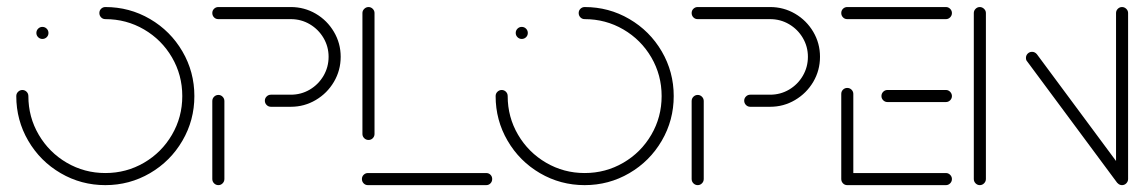

<svg xmlns="http://www.w3.org/2000/svg" viewBox="-20 -539 3339 559"><path d="M85.9 -443Q85.9 -450.4 91.1 -455.6Q96.3 -460.7 103.3 -460.7Q110.7 -460.7 115.9 -455.6Q121.1 -450.4 121.1 -443Q121.1 -435.6 115.9 -430.6Q110.7 -425.6 103.3 -425.6Q96.3 -425.6 91.1 -430.7Q85.9 -435.9 85.9 -443ZM269.3 -501.1Q269.3 -508.5 274.4 -513.5Q279.6 -518.5 286.7 -518.5Q357 -518.5 416.7 -483.7Q476.3 -448.9 511.1 -389.3Q545.9 -329.6 545.9 -259.3Q545.9 -188.9 511.1 -129.3Q476.3 -69.6 416.7 -34.8Q357 0 286.7 0Q216.3 0 156.7 -34.8Q97 -69.6 62.2 -129.3Q27.4 -188.9 27.4 -259.3Q27.4 -266.7 32.8 -271.9Q38.1 -277 45.2 -277Q52.2 -277 57.4 -271.9Q62.6 -266.7 62.6 -259.3Q62.6 -198.1 92.8 -146.7Q123 -95.2 174.4 -65.2Q225.9 -35.2 286.7 -35.2Q347.8 -35.2 399.3 -65.2Q450.7 -95.2 480.7 -146.7Q510.7 -198.1 510.7 -259.3Q510.7 -320.4 480.7 -371.9Q450.7 -423.3 399.3 -453.3Q347.8 -483.3 286.7 -483.3Q279.3 -483.3 274.3 -488.5Q269.3 -493.7 269.3 -501.1Z M615.9 0Q608.5 0 603.3 -5.2Q598.1 -10.4 598.1 -17.8V-244.8Q598.1 -252.2 603.3 -257.4Q608.5 -262.6 615.9 -262.6Q623 -262.6 628.1 -257.4Q633.3 -252.2 633.3 -244.8V-17.8Q633.3 -10.4 628.1 -5.2Q623 0 615.9 0ZM751.1 -245.9Q751.1 -253 756.3 -258.1Q761.5 -263.3 768.9 -263.3H826.7Q856.7 -263.3 881.9 -278.1Q907 -293 921.9 -318.3Q936.7 -343.7 936.7 -373.7Q936.7 -403.3 921.9 -428.5Q907 -453.7 881.9 -468.5Q856.7 -483.3 826.7 -483.3H615.6Q608.1 -483.3 603.1 -488.5Q598.1 -493.7 598.1 -501.1Q598.1 -508.5 603.3 -513.5Q608.5 -518.5 615.6 -518.5H826.7Q865.9 -518.5 899.3 -499.1Q932.6 -479.6 952.2 -446.3Q971.9 -413 971.9 -373.7Q971.9 -334.1 952.2 -300.7Q932.6 -267.4 899.3 -247.8Q865.9 -228.1 826.7 -228.1H768.9Q761.5 -228.1 756.3 -233.3Q751.1 -238.5 751.1 -245.9Z M1413 -17.8Q1413 -10.4 1408 -5.2Q1403 0 1395.6 0H1051.1Q1043.7 0 1038.7 -5.2Q1033.7 -10.4 1033.7 -17.8Q1033.7 -25.2 1038.9 -30.2Q1044.1 -35.2 1051.1 -35.2H1395.6Q1403 -35.2 1408 -30.2Q1413 -25.2 1413 -17.8ZM1053 -131.5Q1045.6 -131.5 1040.4 -136.7Q1035.2 -141.9 1035.2 -148.9V-501.1Q1035.2 -508.1 1040.6 -513.3Q1045.9 -518.5 1053 -518.5Q1060 -518.5 1065.2 -513.3Q1070.4 -508.1 1070.4 -501.1V-148.9Q1070.4 -141.9 1065.4 -136.7Q1060.4 -131.5 1053 -131.5Z M1481.5 -443Q1481.5 -450.4 1486.7 -455.6Q1491.9 -460.7 1498.9 -460.7Q1506.3 -460.7 1511.5 -455.6Q1516.7 -450.4 1516.7 -443Q1516.7 -435.6 1511.5 -430.6Q1506.3 -425.6 1498.9 -425.6Q1491.9 -425.6 1486.7 -430.7Q1481.5 -435.9 1481.5 -443ZM1664.8 -501.1Q1664.8 -508.5 1670 -513.5Q1675.2 -518.5 1682.2 -518.5Q1752.6 -518.5 1812.2 -483.7Q1871.9 -448.9 1906.7 -389.3Q1941.5 -329.6 1941.5 -259.3Q1941.5 -188.9 1906.7 -129.3Q1871.9 -69.6 1812.2 -34.8Q1752.6 0 1682.2 0Q1611.9 0 1552.2 -34.8Q1492.6 -69.6 1457.8 -129.3Q1423 -188.9 1423 -259.3Q1423 -266.7 1428.3 -271.9Q1433.7 -277 1440.7 -277Q1447.8 -277 1453 -271.9Q1458.1 -266.7 1458.1 -259.3Q1458.1 -198.1 1488.3 -146.7Q1518.5 -95.2 1570 -65.2Q1621.5 -35.2 1682.2 -35.2Q1743.3 -35.2 1794.8 -65.2Q1846.3 -95.2 1876.3 -146.7Q1906.3 -198.1 1906.3 -259.3Q1906.3 -320.4 1876.3 -371.9Q1846.3 -423.3 1794.8 -453.3Q1743.3 -483.3 1682.2 -483.3Q1674.8 -483.3 1669.8 -488.5Q1664.8 -493.7 1664.8 -501.1Z M2011.5 0Q2004.1 0 1998.9 -5.2Q1993.7 -10.4 1993.7 -17.8V-244.8Q1993.7 -252.2 1998.9 -257.4Q2004.1 -262.6 2011.5 -262.6Q2018.5 -262.6 2023.7 -257.4Q2028.9 -252.2 2028.9 -244.8V-17.8Q2028.9 -10.4 2023.7 -5.2Q2018.5 0 2011.5 0ZM2146.7 -245.9Q2146.7 -253 2151.9 -258.1Q2157 -263.3 2164.4 -263.3H2222.2Q2252.2 -263.3 2277.4 -278.1Q2302.6 -293 2317.4 -318.3Q2332.2 -343.7 2332.2 -373.7Q2332.2 -403.3 2317.4 -428.5Q2302.6 -453.7 2277.4 -468.5Q2252.2 -483.3 2222.2 -483.3H2011.1Q2003.7 -483.3 1998.7 -488.5Q1993.7 -493.7 1993.7 -501.1Q1993.7 -508.5 1998.9 -513.5Q2004.1 -518.5 2011.1 -518.5H2222.2Q2261.5 -518.5 2294.8 -499.1Q2328.1 -479.6 2347.8 -446.3Q2367.4 -413 2367.4 -373.7Q2367.4 -334.1 2347.8 -300.7Q2328.1 -267.4 2294.8 -247.8Q2261.5 -228.1 2222.2 -228.1H2164.4Q2157 -228.1 2151.9 -233.3Q2146.7 -238.5 2146.7 -245.9Z M2429.3 -18.1V-265.6Q2429.3 -273 2434.4 -278Q2439.6 -283 2446.7 -283Q2454.1 -283 2459.3 -277.8Q2464.4 -272.6 2464.4 -265.6V-18.1ZM2751.5 -17.8Q2751.5 -10.4 2746.3 -5.2Q2741.1 0 2734.1 0H2446.7Q2439.3 0 2434.3 -5.2Q2429.3 -10.4 2429.3 -17.8Q2429.3 -25.2 2434.4 -30.2Q2439.6 -35.2 2446.7 -35.2H2734.1Q2741.1 -35.2 2746.3 -30Q2751.5 -24.8 2751.5 -17.8ZM2546.3 -259.3Q2546.3 -266.7 2551.5 -271.9Q2556.7 -277 2563.7 -277H2734.1Q2741.1 -277 2746.3 -271.7Q2751.5 -266.3 2751.5 -259.3Q2751.5 -252.2 2746.3 -247Q2741.1 -241.9 2734.1 -241.9H2563.7Q2556.7 -241.9 2551.5 -247Q2546.3 -252.2 2546.3 -259.3ZM2429.3 -501.1Q2429.3 -508.5 2434.4 -513.5Q2439.6 -518.5 2446.7 -518.5H2734.1Q2741.1 -518.5 2746.3 -513.3Q2751.5 -508.1 2751.5 -501.1Q2751.5 -493.7 2746.3 -488.5Q2741.1 -483.3 2734.1 -483.3H2446.7Q2439.3 -483.3 2434.3 -488.5Q2429.3 -493.7 2429.3 -501.1Z M2832.6 0Q2825.6 0 2820.4 -5.2Q2815.2 -10.4 2815.2 -17.8V-501.1Q2815.2 -508.1 2820.4 -513.3Q2825.6 -518.5 2832.6 -518.5Q2839.6 -518.5 2845 -513.3Q2850.4 -508.1 2850.4 -501.1V-17.8Q2850.4 -10.7 2845.2 -5.4Q2840 0 2832.6 0ZM2967 -370.4Q2967 -377.8 2972.2 -383Q2977.4 -388.1 2984.8 -388.1Q2993 -388.1 2998.9 -381.1L3261.1 -27.4L3233 -6.3L2970.7 -360Q2967 -363.7 2967 -370.4ZM3246.7 0Q3239.6 0 3234.4 -5.2Q3229.3 -10.4 3229.3 -17.8V-501.1Q3229.3 -508.1 3234.4 -513.3Q3239.6 -518.5 3246.7 -518.5Q3253.7 -518.5 3259.1 -513.3Q3264.4 -508.1 3264.4 -501.1V-17.8Q3264.4 -10.7 3259.3 -5.4Q3254.1 0 3246.7 0Z"/></svg>

Font: 26F Galaxy Hebrew Light
Style: Regular
Weight: 300
Designer: C₂₉H₂₅N₃O₅
Version: Version 1.000